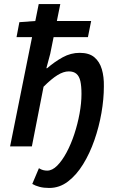

<svg xmlns="http://www.w3.org/2000/svg" viewBox="-20 -726 583 952"><path d="M224 206Q197 206 176 200.5Q155 195 140 186L173 108Q184 115 194 117.5Q204 120 214 120Q239 120 263.5 95.5Q288 71 310 30Q332 -11 348.5 -61Q365 -111 374.5 -163Q384 -215 384 -260Q384 -299 378.5 -323.5Q373 -348 359 -360Q345 -372 321 -372Q295 -372 265 -353.5Q235 -335 196 -296L138 0H30L172 -706H279L229 -459L210 -388H214Q251 -420 291 -442Q331 -464 375 -464Q422 -464 448 -442Q474 -420 485 -382.5Q496 -345 495 -297Q495 -235 483 -166Q471 -97 448 -31Q425 35 392 88.5Q359 142 317 174Q275 206 224 206ZM62 -542 76 -616 156 -622H432L416 -542Z"/></svg>

Font: Source Sans 3 SemiBold
Style: Italic
Weight: 600
Italic angle: -11°
Designer: Paul D. Hunt
Foundry: Adobe
Version: Version 3.046;hotconv 1.0.118;makeotfexe 2.5.65603